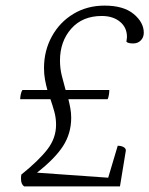

<svg xmlns="http://www.w3.org/2000/svg" viewBox="-20 -665 533 685"><path d="M66 0Q55 -8 55 -26Q55 -29 55 -33Q55 -37 56 -42Q118 -92 149 -132Q180 -172 180 -220Q180 -244 174 -266Q168 -288 160 -311H52Q52 -318 54 -328Q56 -338 60 -344H149Q144 -362 140.5 -381Q137 -400 137 -422Q137 -484 165 -535Q193 -586 242 -615.5Q291 -645 353 -645Q421 -645 457 -615Q493 -585 493 -548Q493 -532 482.5 -521Q472 -510 455 -510Q437 -510 431 -516Q431 -520 432 -524.5Q433 -529 433 -533Q433 -567 408 -587.5Q383 -608 343 -608Q274 -608 234 -562.5Q194 -517 194 -449Q194 -421 200.5 -395Q207 -369 214 -344H370Q370 -336 368.5 -326.5Q367 -317 364 -311H224Q228 -295 231 -278.5Q234 -262 234 -245Q234 -189 205 -144Q176 -99 112 -49L366 -31L400 -145Q412 -145 420.5 -140.5Q429 -136 429 -128L408 0Z"/></svg>

Font: Petrona Light
Style: Italic
Weight: 300
Italic angle: -9°
Designer: Ringo R. Seeber
Foundry: Ringo R. Seeber
Version: Version 2.001; ttfautohint (v1.8.3)